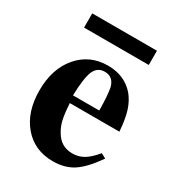

<svg xmlns="http://www.w3.org/2000/svg" viewBox="-157 -720 758 829"><g transform="rotate(30 222.0 -305.0)"><path d="M397.9 -122.1 421.9 -108.9Q374 -40 332 -12.9Q290 14.2 231 14.2Q139.6 14.2 84.2 -50.8Q28.8 -115.7 28.8 -223.1Q28.8 -330.1 85.4 -396.5Q142.1 -462.9 232.9 -462.9Q315.4 -462.9 365.2 -405.8Q388.7 -377 400.6 -338.9Q412.6 -300.8 417 -240.2H169.9Q172.9 -189.5 179.4 -160.6Q186 -131.8 200.2 -108.9Q229.5 -57.1 287.1 -57.1Q318.4 -57.1 343.5 -72Q368.7 -86.9 397.9 -122.1ZM165 -275.9H295.9V-291Q294.4 -355 288.1 -387.2Q276.4 -433.1 233.9 -433.1Q197.3 -433.1 182.4 -398.9Q167.5 -364.7 165 -275.9ZM382.8 -624V-553.2H60.1V-624Z"/></g></svg>

Font: Accordance
Style: Bold
Weight: 700
Version: Version 1.2 (build January 31, 2020) Miklal Software Solutio